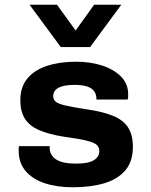

<svg xmlns="http://www.w3.org/2000/svg" viewBox="-20 -782 640 812"><path d="M288 10Q221 10 169.5 -7Q118 -24 88.5 -58.5Q59 -93 59 -145V-154Q59 -158 60 -164H190V-158Q190 -126 217 -108Q244 -90 301 -90Q354 -90 377 -104.5Q400 -119 400 -143Q400 -159 389.5 -169Q379 -179 347 -187Q315 -195 249 -204Q186 -214 145 -232Q104 -250 85 -280.5Q66 -311 66 -358Q66 -415 96.5 -451Q127 -487 180.5 -504Q234 -521 302 -521Q362 -521 411.5 -505Q461 -489 491.5 -458.5Q522 -428 522 -384V-375Q522 -369 520 -361H388Q388 -385 376.5 -398.5Q365 -412 344 -417.5Q323 -423 295 -423Q205 -423 205 -375Q205 -361 215.5 -352Q226 -343 256 -336Q286 -329 344 -320Q415 -310 458.5 -292Q502 -274 522 -242.5Q542 -211 542 -161Q542 -99 510 -61.5Q478 -24 421 -7Q364 10 288 10ZM493 -762 361 -583H237L105 -762H221L300 -653L378 -762Z"/></svg>

Font: Chivo Mono Medium
Style: Bold
Weight: 700
Monospace: yes
Version: Version 1.008